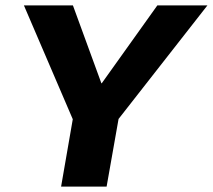

<svg xmlns="http://www.w3.org/2000/svg" viewBox="-20 -695 792 715"><path d="M207.5 0H377L421.5 -252L752.5 -675H566L359 -385H357.5L251.5 -675H69L251 -251Z"/></svg>

Font: Anybody
Style: Bold Italic
Weight: 700
Italic angle: -10°
Designer: Tyler Finck
Foundry: Etcetera Type Company
Version: Version 1.113;gftools[0.9.25]